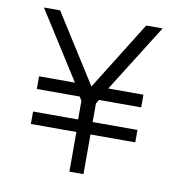

<svg xmlns="http://www.w3.org/2000/svg" viewBox="-76 -733 781 806"><g transform="rotate(10 315.0 -330.0)"><path d="M372 -372H522V-318H342L332 -301V-222H523V-169H332V0H272V-169H78V-222H270V-301L260 -318H77V-372H230L47 -660H116L301 -368L483 -660H553Z"/></g></svg>

Font: Bellota
Style: Regular
Weight: 400
Designer: Kemie Guaida
Foundry: Kemie Guaida
Version: Version 1.000;PS 002.000;hotconv 1.0.70;makeotf.lib2.5.58329